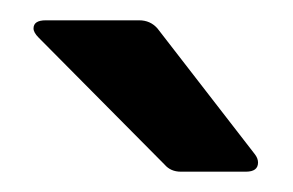

<svg xmlns="http://www.w3.org/2000/svg" viewBox="-20 -783 288 189"><path d="M158 -614Q148 -614 142 -621L18 -746Q13 -751 13 -755Q13 -763 25 -763H117Q128 -763 135 -755L231 -631Q234 -627 234 -623Q234 -614 222 -614Z"/></svg>

Font: Open Sauce Two SemiBold
Style: Regular
Weight: 600
Designer: Alfredo Marco Pradil
Foundry: Creative Sauce Fz LLC
Version: Version 1.477